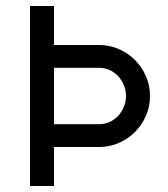

<svg xmlns="http://www.w3.org/2000/svg" viewBox="-20 -620 560 640"><path d="M480 -300Q480 -265 466.5 -234Q453 -203 430 -180Q407 -157 376 -143.5Q345 -130 310 -130H160V0H80V-600H160V-470H310Q345 -470 376 -456.5Q407 -443 430 -420Q453 -397 466.5 -366Q480 -335 480 -300ZM400 -300Q400 -319 393 -336Q386 -353 374 -366Q362 -379 345.5 -386.5Q329 -394 310 -394H160V-206H310Q329 -206 345.5 -213.5Q362 -221 374 -234Q386 -247 393 -264Q400 -281 400 -300Z"/></svg>

Font: Gauge
Style: Regular
Weight: 400
Designer: Daniel Pimley
Foundry: Daniel Pimley
Version: Version 2.0